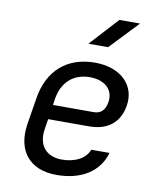

<svg xmlns="http://www.w3.org/2000/svg" viewBox="-88 -854 775 933"><g transform="rotate(10 300.0 -387.5)"><path d="M297 -645H394L527 -785H425ZM254 10C377 10 463 -45 490 -140H400C384 -96 334 -68 267 -68C189 -68 147 -119 160 -200L168 -250H370C460 -250 519 -295 533 -382C549 -486 470 -560 345 -560C208 -560 116 -480 94 -340L73 -210C51 -73 124 10 254 10ZM179 -322 183 -350C196 -437 252 -486 333 -486C407 -486 452 -444 442 -382C435 -339 412 -322 380 -322Z"/></g></svg>

Font: JetBrains Mono
Style: Italic
Weight: 400
Italic angle: -9°
Monospace: yes
Designer: Philipp Nurullin, Konstantin Bulenkov
Foundry: JetBrains
Version: Version 2.305